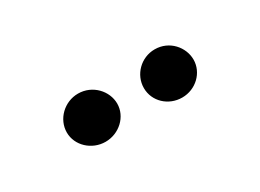

<svg xmlns="http://www.w3.org/2000/svg" viewBox="-22 -837 607 449"><g transform="rotate(-30 281.5 -613.0)"><path d="M179 -548C216 -548 247 -577 247 -612C247 -646 218 -678 179 -678C142 -678 111 -648 111 -612C111 -577 142 -548 179 -548ZM386 -548C423 -548 453 -577 453 -612C453 -645 426 -678 386 -678C349 -678 319 -648 319 -612C319 -576 349 -548 386 -548Z"/></g></svg>

Font: Inconsolata SemiExpanded
Style: Bold
Weight: 700
Width: 6
Monospace: yes
Designer: Raph Levien, Cyreal, Brenton Simpson
Foundry: Raph Levien, Cyreal, Google
Version: Version 3.100